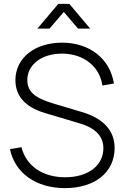

<svg xmlns="http://www.w3.org/2000/svg" viewBox="-20 -955 642 990"><path d="M173 -807.5H235.5L309 -893.5L382.5 -807.5H445L337.5 -935H280.5ZM314.5 15C470 15 571 -66.5 571 -192.5C571 -281.5 512.5 -345 402 -377.5L257.5 -420.5C157.5 -450.5 121 -482.5 121 -543.5C121 -620 193 -678.5 299.5 -678.5C411 -678.5 493.5 -613 508 -514L567.5 -524.5C546.5 -653 442.5 -735 299.5 -735C158 -735 59.5 -655 59.5 -542C59.5 -459.5 110.5 -402.5 211 -372.5L392 -318.5C473 -294.5 513 -251.5 513 -191C513 -101 434 -41 316 -41C200 -41 115.5 -99 90.5 -196L31.5 -186C57 -62.5 166 15 314.5 15Z"/></svg>

Font: Vela Sans Light
Style: Regular
Weight: 300
Designer: Principal design: Mikhail Sharanda - project Manrope.
Design modification: Ravid Balaliev
Foundry: Mikhail Sharanda
Version: Version 1.001